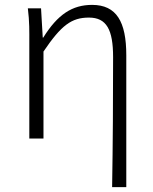

<svg xmlns="http://www.w3.org/2000/svg" viewBox="-20 -567 628 786"><path d="M497 199V-341C497 -478 457 -547 357 -547C276 -547 216 -508 157 -413H155L148 -533H94C101 -477 100 -438 100 -395V0H158V-356C231 -464 273 -495 344 -495C416 -495 443 -446 443 -333C443 -162 442 19 439 199Z"/></svg>

Font: Spoqa Han Sans Neo Light
Style: Regular
Weight: 300
Designer: [Spoqa Han Sans Neo] Dong-huui Kim  Younghwa Kang  Yujin Lee  [Noto Sans] Ryoko NISHIZUKA  (kana & ideographs); Paul D. 
Foundry: Spoqa (http://www.spoqa-han-sans.com)
Version: Version 1.000